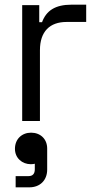

<svg xmlns="http://www.w3.org/2000/svg" viewBox="-20 -518 410 822"><path d="M148 -496H75V0H151V-303C151 -383 193 -424 265 -424H349V-498H286C216 -498 178 -472 160 -423H148ZM44 119C44 159 75 185 112 185C120 185 125 184 129 183V207C129 226 120 236 102 236H47V284H106C151 284 182 254 182 208V118C182 77 153 50 113 50C74 50 44 77 44 119Z"/></svg>

Font: Space Text
Style: Regular
Weight: 400
Designer: Florian Karsten (Space Text), Colophon Foundry (Space Mono)
Foundry: Florian Karsten
Version: Version 1.003;PS 001.003;hotconv 1.0.88;makeotf.lib2.5.64775